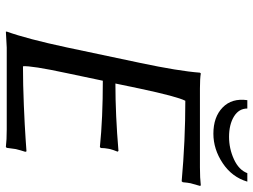

<svg xmlns="http://www.w3.org/2000/svg" viewBox="-122 -720 846 641"><g transform="rotate(90 300.5 -400.0)"><path d="M586.9 -803.2Q571.8 -752 525.1 -720.9Q478.5 -689.9 426.8 -689.9Q371.1 -689.9 339.4 -720.7Q307.6 -751.5 314.9 -803.2H342.8Q342.8 -774.9 369.6 -758.5Q396.5 -742.2 437.5 -742.2Q476.6 -742.2 512.2 -758.5Q547.9 -774.9 558.6 -803.2ZM224.6 -200.2Q199.2 -81.5 201.7 -54.2Q261.2 -54.2 332 -57.1Q402.8 -60.1 444.3 -63L485.8 -65.9L487.3 -62Q481.9 -45.9 478 -28.8Q478 -27.8 474.1 0L471.2 2.9Q447.8 0 412.1 0H139.2L86.4 2.9L85.9 0Q110.4 -67.9 138.7 -200.2L190.4 -444.8Q217.8 -574.2 223.1 -645L225.6 -647.9Q242.2 -645 275.9 -645H539.1Q575.2 -645 599.6 -647.9L601.1 -645Q593.3 -617.7 592.3 -613.8Q590.3 -604 588.9 -587.9L585.9 -584Q450.2 -596.2 316.9 -596.2Q302.7 -568.4 276.4 -444.8L259.3 -362.8Q364.3 -362.8 484.4 -373L486.8 -370.1Q481 -356.4 477.5 -341.8Q474.6 -326.7 474.6 -314L471.2 -311Q375 -320.8 250 -320.8Z"/></g></svg>

Font: Linux Biolinum O
Style: Italic
Weight: 400
Italic angle: -12°
Designer: Philipp H. Poll
Foundry: Philipp H. Poll
Version: Version 1.1.3